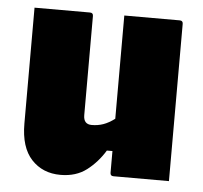

<svg xmlns="http://www.w3.org/2000/svg" viewBox="-45 -594 690 652"><g transform="rotate(5 300.0 -268.0)"><path d="M236 -547Q247 -547 247 -536V-198Q247 -167 275 -167Q296 -167 314.5 -173.5Q333 -180 353 -195V-547H542Q553 -547 553 -536V0H364Q353 0 353 -11V-85H334Q309 -44 273 -16.5Q237 11 184 11Q123 11 85 -30Q47 -71 47 -152V-547Z"/></g></svg>

Font: Recursive Sn Lnr St Blk
Style: Regular
Weight: 900
Version: Version 1.079;hotconv 1.0.112;makeotfexe 2.5.65598; ttfautoh